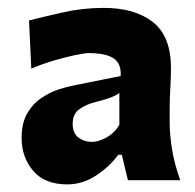

<svg xmlns="http://www.w3.org/2000/svg" viewBox="-20 -847 501 494"><path d="M153.3 -372.6Q94.7 -372.6 65.2 -407.7Q35.6 -442.9 35.6 -492.2Q35.6 -530.3 50 -555.2Q64.5 -580.1 86.2 -594.7Q107.9 -609.4 130.4 -616.7Q152.8 -624 168.9 -627L290.5 -651.4Q292.5 -684.1 271.7 -697.3Q251 -710.4 208 -710.4Q198.2 -710.4 173.6 -705.3Q148.9 -700.2 118.4 -691.2Q87.9 -682.1 60.5 -670.4L54.7 -794.4Q87.4 -802.7 139.9 -814.7Q192.4 -826.7 247.1 -826.7Q326.7 -826.7 373.3 -790.3Q419.9 -753.9 419.9 -671.4Q419.9 -650.4 418.2 -619.9Q416.5 -589.4 416.5 -565.9V-533.2Q416.5 -501 422.6 -463.1Q428.7 -425.3 443.8 -383.3H309.1L293.5 -448.7H284.2Q262.7 -418.9 227.8 -395.8Q192.9 -372.6 153.3 -372.6ZM216.3 -481.9Q232.9 -481.9 253.7 -493.2Q274.4 -504.4 287.1 -525.9V-607.9Q278.8 -601.6 266.6 -596.7Q254.4 -591.8 222.7 -583.5Q202.1 -578.6 184.6 -566.4Q167 -554.2 167 -528.8Q167 -503.9 181.9 -492.9Q196.8 -481.9 216.3 -481.9Z"/></svg>

Font: Pinar DS4 ExtraBold
Style: Regular
Weight: 800
Designer: Amin Abedi
Version: Version 3.000